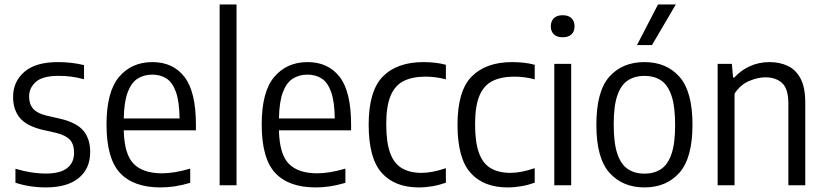

<svg xmlns="http://www.w3.org/2000/svg" viewBox="-20 -828 3684 858"><path d="M185.5 9.5Q112.5 9.5 49 -11.5V-74Q119 -52.5 185 -52.5Q249 -52.5 280 -76.8Q311 -101 311 -145Q311 -184 291.8 -204Q272.5 -224 231.5 -234L168 -248.5Q98 -265.5 68.2 -301.8Q38.5 -338 38.5 -395.5Q38.5 -463 88.8 -506.8Q139 -550.5 239 -550.5Q271.5 -550.5 300.2 -547Q329 -543.5 355.5 -537V-474Q325.5 -482 298.5 -485.5Q271.5 -489 241.5 -489Q170.5 -489 140.2 -462Q110 -435 110 -397Q110 -363 128 -342.2Q146 -321.5 187.5 -311.5L251 -297Q323 -279.5 353 -243.5Q383 -207.5 383 -148.5Q383 -74.5 331.8 -32.5Q280.5 9.5 185.5 9.5Z M696.5 9.5Q577 9.5 516.5 -55Q456 -119.5 456 -271.5Q456 -418 512 -484.2Q568 -550.5 661 -550.5Q753 -550.5 804.2 -484.5Q855.5 -418.5 855.5 -270V-245.5H533Q535.5 -138 577.5 -95.8Q619.5 -53.5 704.5 -53.5Q758.5 -53.5 830 -74.5V-11Q793 0 760.8 4.8Q728.5 9.5 696.5 9.5ZM660.5 -494.5Q623.5 -494.5 595.2 -476.8Q567 -459 550.8 -416.2Q534.5 -373.5 533 -298.5H782.5Q781.5 -373.5 766.5 -416.2Q751.5 -459 724.5 -476.8Q697.5 -494.5 660.5 -494.5Z M961.5 0V-808H1037V0Z M1390 9.5Q1270.5 9.5 1210 -55Q1149.5 -119.5 1149.5 -271.5Q1149.5 -418 1205.5 -484.2Q1261.5 -550.5 1354.5 -550.5Q1446.5 -550.5 1497.8 -484.5Q1549 -418.5 1549 -270V-245.5H1226.5Q1229 -138 1271 -95.8Q1313 -53.5 1398 -53.5Q1452 -53.5 1523.5 -74.5V-11Q1486.5 0 1454.2 4.8Q1422 9.5 1390 9.5ZM1354 -494.5Q1317 -494.5 1288.8 -476.8Q1260.5 -459 1244.2 -416.2Q1228 -373.5 1226.5 -298.5H1476Q1475 -373.5 1460 -416.2Q1445 -459 1418 -476.8Q1391 -494.5 1354 -494.5Z M1851 9.5Q1744 9.5 1685.8 -55.5Q1627.5 -120.5 1627.5 -271Q1627.5 -422 1691 -486.2Q1754.5 -550.5 1872 -550.5Q1897 -550.5 1922.8 -547.8Q1948.5 -545 1972.5 -538.5V-473.5Q1948 -480 1924.8 -482.8Q1901.5 -485.5 1882 -485.5Q1822.5 -485.5 1783.5 -465.8Q1744.5 -446 1725.2 -399.5Q1706 -353 1706 -273Q1706 -191 1723.8 -143.5Q1741.5 -96 1776.8 -75.8Q1812 -55.5 1863.5 -55.5Q1887 -55.5 1913.5 -60.5Q1940 -65.5 1972.5 -76.5V-11.5Q1913 9.5 1851 9.5Z M2248 9.5Q2141 9.5 2082.8 -55.5Q2024.5 -120.5 2024.5 -271Q2024.5 -422 2088 -486.2Q2151.5 -550.5 2269 -550.5Q2294 -550.5 2319.8 -547.8Q2345.5 -545 2369.5 -538.5V-473.5Q2345 -480 2321.8 -482.8Q2298.5 -485.5 2279 -485.5Q2219.5 -485.5 2180.5 -465.8Q2141.5 -446 2122.2 -399.5Q2103 -353 2103 -273Q2103 -191 2120.8 -143.5Q2138.5 -96 2173.8 -75.8Q2209 -55.5 2260.5 -55.5Q2284 -55.5 2310.5 -60.5Q2337 -65.5 2369.5 -76.5V-11.5Q2310 9.5 2248 9.5Z M2457 0V-542.5H2532.5V0ZM2494.5 -661.5Q2469 -661.5 2455.2 -674.5Q2441.5 -687.5 2441.5 -710.5Q2441.5 -733.5 2455.2 -746.8Q2469 -760 2494.5 -760Q2520 -760 2533.8 -746.8Q2547.5 -733.5 2547.5 -710.5Q2547.5 -687.5 2533.8 -674.5Q2520 -661.5 2494.5 -661.5Z M2860 9.5Q2762 9.5 2703.5 -56Q2645 -121.5 2645 -270.5Q2645 -420 2703 -485.2Q2761 -550.5 2860 -550.5Q2958 -550.5 3016.2 -485Q3074.5 -419.5 3074.5 -271Q3074.5 -122 3016.2 -56.2Q2958 9.5 2860 9.5ZM2860 -52Q2902 -52 2932.8 -71.5Q2963.5 -91 2980.2 -138.5Q2997 -186 2997 -269Q2997 -354 2980.2 -402Q2963.5 -450 2932.8 -469.5Q2902 -489 2860 -489Q2818 -489 2787 -469.5Q2756 -450 2739.2 -402.8Q2722.5 -355.5 2722.5 -272Q2722.5 -187.5 2739.2 -139.5Q2756 -91.5 2786.8 -71.8Q2817.5 -52 2860 -52ZM2826.5 -626.5 2920.5 -808H3000L2893.5 -626.5Z M3187 0V-542.5H3250.5L3256 -481.5H3261.5Q3291.5 -514.5 3331.8 -532.5Q3372 -550.5 3418.5 -550.5Q3465 -550.5 3501 -533.2Q3537 -516 3557.8 -476.5Q3578.5 -437 3578.5 -369.5V0H3503V-365.5Q3503 -431.5 3475 -457Q3447 -482.5 3400 -482.5Q3367 -482.5 3328 -466.2Q3289 -450 3262.5 -409.5V0Z"/></svg>

Font: Encode Sans Semi Condensed
Style: Regular
Weight: 400
Width: 4
Designer: Multiple Designers
Foundry: Impallari Type
Version: Version 3.000; ttfautohint (v1.8.3) -l 8 -r 50 -G 200 -x 14 